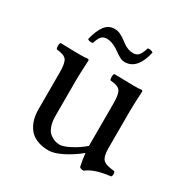

<svg xmlns="http://www.w3.org/2000/svg" viewBox="-146 -725 823 854"><g transform="rotate(30 265.5 -298.0)"><path d="M375 0Q368.2 -31.2 365.2 -63Q327.1 -31.7 285.9 -11Q244.6 9.8 216.8 9.8Q181.2 9.8 155 -1.5Q128.9 -12.7 114.5 -32.5Q100.1 -52.2 93.5 -75.4Q86.9 -98.6 86.9 -126V-317.9Q86.9 -365.2 74.5 -380.1Q62 -395 24.9 -397.9Q20.5 -402.3 20.5 -414.6Q20.5 -426.8 24.9 -431.2Q93.3 -429.2 127.9 -429.2Q153.3 -429.2 163.1 -431.2Q170.9 -431.2 170.9 -424.8Q167 -351.6 167 -321.8V-140.1Q167 -108.9 175 -86.9Q183.1 -64.9 196.3 -54.9Q209.5 -44.9 221.7 -41Q233.9 -37.1 247.1 -37.1Q265.6 -37.1 300.8 -55.7Q335.9 -74.2 362.8 -98.1V-124V-316.9Q362.8 -365.2 350.6 -380.4Q338.4 -395.5 300.8 -397.9Q296.4 -402.3 296.4 -414.6Q296.4 -426.8 300.8 -431.2Q369.1 -429.2 402.8 -429.2Q429.2 -429.2 439 -431.2Q446.8 -431.2 446.8 -424.8Q442.9 -351.6 442.9 -321.8V-129.9Q442.9 -91.3 456.5 -75.9Q470.2 -60.5 516.1 -57.1Q520.5 -52.7 520.5 -43.5Q520.5 -34.2 516.1 -29.8Q434.1 -20.5 397 9.8Q376.5 9.8 375 0ZM326.2 -553.2Q343.3 -553.2 353 -563.7Q362.8 -574.2 373 -605Q389.2 -606.4 399.9 -599.1Q390.6 -552.7 368.7 -526.4Q346.7 -500 313 -500Q306.6 -500 300.3 -501.7Q293.9 -503.4 286.6 -507.6Q279.3 -511.7 274.7 -514.6Q270 -517.6 261.2 -523.7Q252.4 -529.8 249 -532.2Q219.2 -550.8 194.8 -550.8Q176.3 -550.8 166.5 -539.8Q156.7 -528.8 148.9 -502.9Q130.4 -499.5 122.1 -507.8Q133.3 -555.2 152.3 -580.6Q171.4 -606 202.1 -606Q210.4 -606 218.5 -604.2Q226.6 -602.5 235.1 -597.7Q243.7 -592.8 248 -590.3Q252.4 -587.9 262.5 -580.3Q272.5 -572.8 273.9 -571.8Q298.3 -553.2 326.2 -553.2Z"/></g></svg>

Font: Common Serif
Style: Regular
Weight: 400
Designer: Philipp H. Poll, Khaled Hosny
Foundry: Stefan Peev, Context Ltd.
Version: Version 1.026